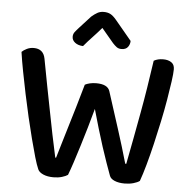

<svg xmlns="http://www.w3.org/2000/svg" viewBox="-56 -873 929 932"><g transform="rotate(5 408.5 -406.5)"><path d="M351 -457Q360 -462 374.5 -465.5Q389 -469 406 -469Q461 -469 472 -437Q488 -386 502.5 -342Q517 -298 530 -256.5Q543 -215 555.5 -175Q568 -135 580 -92H585Q598 -158 609.5 -220Q621 -282 632.5 -344Q644 -406 654 -469.5Q664 -533 674 -602Q693 -613 720 -613Q744 -613 759.5 -602.5Q775 -592 775 -569Q775 -549 769.5 -509.5Q764 -470 755.5 -419.5Q747 -369 735 -312Q723 -255 710 -200Q697 -145 683.5 -96.5Q670 -48 658 -15Q647 -7 627.5 -1.5Q608 4 585 4Q556 4 536 -4.5Q516 -13 511 -28Q502 -52 489.5 -87.5Q477 -123 463.5 -164.5Q450 -206 436.5 -252Q423 -298 410 -344Q398 -299 384 -251.5Q370 -204 356.5 -160Q343 -116 330.5 -78Q318 -40 308 -14Q298 -7 279.5 -1.5Q261 4 238 4Q209 4 188.5 -5Q168 -14 162 -28Q153 -48 142 -86Q131 -124 118.5 -172.5Q106 -221 93 -276.5Q80 -332 68.5 -387.5Q57 -443 47 -495Q37 -547 31 -589Q40 -598 55.5 -605.5Q71 -613 89 -613Q136 -613 145 -566Q158 -495 170 -434Q182 -373 193 -316.5Q204 -260 215 -205Q226 -150 239 -92H243Q256 -136 267.5 -174.5Q279 -213 291.5 -254.5Q304 -296 318.5 -344.5Q333 -393 351 -457ZM412 -739Q388 -711 367 -689Q346 -667 326 -643Q302 -644 287 -655.5Q272 -667 272 -684Q272 -697 279.5 -707Q287 -717 300 -731L353 -789Q368 -802 381.5 -809.5Q395 -817 412 -817Q431 -817 444.5 -810Q458 -803 474 -784L554 -688Q554 -671 544 -658Q534 -645 513 -645Q499 -645 489.5 -652Q480 -659 470 -670Z"/></g></svg>

Font: Baloo Bhaina 2 Medium
Style: Regular
Weight: 500
Designer: Yesha Goshar, Manish Minz, Shuchita Grover and Ek Type
Foundry: Ek Type
Version: Version 1.640;hotconv 1.0.111;makeotfexe 2.5.65597; ttfautoh